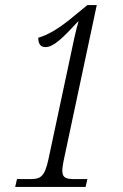

<svg xmlns="http://www.w3.org/2000/svg" viewBox="-20 -738 484 758"><path d="M40 0H318L325 -31H273C241 -31 226 -36 226 -64C226 -72 228 -89 233 -112L362 -718H325L269 -672C209 -622 168 -600 131 -589C131 -570 137 -552 159 -552C191 -552 226 -586 288 -653H290C281 -625 268 -566 251 -483L171 -108C156 -39 139 -31 100 -31H47Z"/></svg>

Font: Noto Serif Tamil ExtraCondensed Light
Style: Italic
Weight: 300
Width: 2
Italic angle: -12°
Designer: Indian Type Foundry, Tom Grace, and the Monotype Design Team
Foundry: Monotype Imaging Inc.
Version: Version 2.003